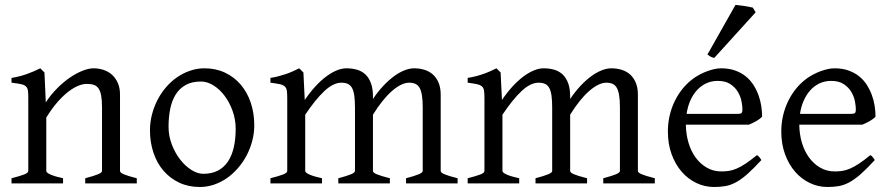

<svg xmlns="http://www.w3.org/2000/svg" viewBox="-20 -747 3625 782"><path d="M327.1 0V-21Q362.3 -30.3 378.9 -37.1Q395.5 -43.9 395.5 -50.8V-309.1Q395.5 -338.9 392.1 -357.4Q388.7 -376 381.3 -386.7Q374 -397.5 362.1 -401.4Q350.1 -405.3 333 -405.3Q317.9 -405.3 299.3 -397.9Q280.8 -390.6 259.5 -374.5Q238.3 -358.4 215.1 -332.3Q191.9 -306.2 168.5 -268.1V-50.8Q168.5 -43.5 186.8 -35.6Q205.1 -27.8 236.8 -21V0H26.9V-21Q59.1 -29.3 77.1 -35.9Q95.2 -42.5 95.2 -50.8V-347.2Q95.2 -366.2 93.8 -377.4Q92.3 -388.7 85.7 -395Q79.1 -401.4 65.4 -404.3Q51.8 -407.2 26.9 -410.2V-429.7Q60.1 -435.1 88.4 -445.1Q116.7 -455.1 144 -468.8L161.1 -451.7L166.5 -330.1Q188 -362.8 213.9 -388.4Q239.7 -414.1 266.1 -431.9Q292.5 -449.7 317.1 -459.2Q341.8 -468.8 360.8 -468.8Q381.8 -468.8 401.4 -462.4Q420.9 -456.1 435.8 -442.9Q450.7 -429.7 459.7 -409.4Q468.8 -389.2 468.8 -361.8V-50.8Q468.8 -43.9 483.6 -37.4Q498.5 -30.8 537.1 -21V0Z M939.9 -222.2Q939.9 -260.7 927.2 -295.7Q914.6 -330.6 894.5 -357.2Q874.5 -383.8 849.1 -399.4Q823.7 -415 798.8 -415Q761.7 -415 736.3 -400.9Q710.9 -386.7 695.6 -362.1Q680.2 -337.4 673.3 -303.7Q666.5 -270 666.5 -231Q666.5 -192.4 680.2 -157.5Q693.8 -122.6 714.6 -96.2Q735.4 -69.8 760.3 -54.4Q785.2 -39.1 807.6 -39.1Q842.3 -39.1 867.2 -52Q892.1 -64.9 908.2 -88.9Q924.3 -112.8 932.1 -146.5Q939.9 -180.2 939.9 -222.2ZM1015.6 -236.8Q1015.6 -204.1 1007.3 -172.9Q999 -141.6 984.4 -113.8Q969.7 -85.9 949.2 -62.3Q928.7 -38.6 904.1 -21.5Q879.4 -4.4 851.6 5.1Q823.7 14.6 793.9 14.6Q747.6 14.6 710.2 -2.9Q672.9 -20.5 646.2 -51.3Q619.6 -82 605.2 -124.5Q590.8 -167 590.8 -216.8Q590.8 -249 598.9 -280.3Q606.9 -311.5 621.3 -339.6Q635.7 -367.7 656 -391.4Q676.3 -415 700.9 -432.1Q725.6 -449.2 754.2 -459Q782.7 -468.8 813 -468.8Q858.9 -468.8 896.2 -451.2Q933.6 -433.6 960.2 -402.6Q986.8 -371.6 1001.2 -329.1Q1015.6 -286.6 1015.6 -236.8Z M1633.8 0V-21Q1668.9 -30.3 1685.3 -37.1Q1701.7 -43.9 1701.7 -50.8V-309.1Q1701.7 -338.9 1698.5 -358.6Q1695.3 -378.4 1688.7 -389.6Q1682.1 -400.9 1671.6 -405.5Q1661.1 -410.2 1646.5 -410.2Q1630.4 -410.2 1612.3 -401.1Q1594.2 -392.1 1575.2 -375.2Q1556.2 -358.4 1536.9 -334.2Q1517.6 -310.1 1499 -279.8V-50.8Q1499 -43.9 1514.2 -37.4Q1529.3 -30.8 1567.9 -21V0H1357.9V-21Q1393.1 -30.3 1409.4 -37.1Q1425.8 -43.9 1425.8 -50.8V-309.1Q1425.8 -338.9 1422.9 -358.6Q1419.9 -378.4 1413.3 -389.6Q1406.7 -400.9 1396.2 -405.5Q1385.7 -410.2 1370.6 -410.2Q1337.4 -410.2 1301 -376Q1264.6 -341.8 1223.1 -279.8V-50.8Q1223.1 -43.5 1241.5 -35.6Q1259.8 -27.8 1291.5 -21V0H1081.5V-21Q1113.8 -29.3 1131.8 -35.9Q1149.9 -42.5 1149.9 -50.8V-347.2Q1149.9 -366.7 1148.2 -377.9Q1146.5 -389.2 1139.4 -395.3Q1132.3 -401.4 1118.7 -404.3Q1105 -407.2 1081.5 -410.2V-429.7Q1100.1 -432.6 1115.7 -436.8Q1131.3 -440.9 1145.5 -445.8Q1159.7 -450.7 1172.6 -456.5Q1185.5 -462.4 1198.7 -468.8L1215.8 -451.7L1221.2 -339.8Q1243.2 -372.1 1265.6 -396.2Q1288.1 -420.4 1310.1 -436.5Q1332 -452.6 1352.5 -460.7Q1373 -468.8 1390.6 -468.8Q1414.1 -468.8 1433.8 -463.1Q1453.6 -457.5 1468 -444.1Q1482.4 -430.7 1490.7 -408.7Q1499 -386.7 1499 -354V-343.8Q1519.5 -374.5 1541.5 -397.7Q1563.5 -420.9 1585.2 -436.8Q1606.9 -452.6 1627.7 -460.7Q1648.4 -468.8 1666.5 -468.8Q1689.9 -468.8 1709.7 -462.4Q1729.5 -456.1 1743.9 -442.9Q1758.3 -429.7 1766.6 -409.4Q1774.9 -389.2 1774.9 -361.8V-50.8Q1774.9 -43.9 1790 -37.4Q1805.2 -30.8 1843.8 -21V0Z M2437 0V-21Q2472.2 -30.3 2488.5 -37.1Q2504.9 -43.9 2504.9 -50.8V-309.1Q2504.9 -338.9 2501.7 -358.6Q2498.5 -378.4 2491.9 -389.6Q2485.4 -400.9 2474.9 -405.5Q2464.4 -410.2 2449.7 -410.2Q2433.6 -410.2 2415.5 -401.1Q2397.5 -392.1 2378.4 -375.2Q2359.4 -358.4 2340.1 -334.2Q2320.8 -310.1 2302.2 -279.8V-50.8Q2302.2 -43.9 2317.4 -37.4Q2332.5 -30.8 2371.1 -21V0H2161.1V-21Q2196.3 -30.3 2212.6 -37.1Q2229 -43.9 2229 -50.8V-309.1Q2229 -338.9 2226.1 -358.6Q2223.1 -378.4 2216.6 -389.6Q2210 -400.9 2199.5 -405.5Q2189 -410.2 2173.8 -410.2Q2140.6 -410.2 2104.2 -376Q2067.9 -341.8 2026.4 -279.8V-50.8Q2026.4 -43.5 2044.7 -35.6Q2063 -27.8 2094.7 -21V0H1884.8V-21Q1917 -29.3 1935.1 -35.9Q1953.1 -42.5 1953.1 -50.8V-347.2Q1953.1 -366.7 1951.4 -377.9Q1949.7 -389.2 1942.6 -395.3Q1935.5 -401.4 1921.9 -404.3Q1908.2 -407.2 1884.8 -410.2V-429.7Q1903.3 -432.6 1918.9 -436.8Q1934.6 -440.9 1948.7 -445.8Q1962.9 -450.7 1975.8 -456.5Q1988.8 -462.4 2002 -468.8L2019 -451.7L2024.4 -339.8Q2046.4 -372.1 2068.8 -396.2Q2091.3 -420.4 2113.3 -436.5Q2135.3 -452.6 2155.8 -460.7Q2176.3 -468.8 2193.8 -468.8Q2217.3 -468.8 2237.1 -463.1Q2256.8 -457.5 2271.2 -444.1Q2285.6 -430.7 2293.9 -408.7Q2302.2 -386.7 2302.2 -354V-343.8Q2322.8 -374.5 2344.7 -397.7Q2366.7 -420.9 2388.4 -436.8Q2410.2 -452.6 2430.9 -460.7Q2451.7 -468.8 2469.7 -468.8Q2493.2 -468.8 2512.9 -462.4Q2532.7 -456.1 2547.1 -442.9Q2561.5 -429.7 2569.8 -409.4Q2578.1 -389.2 2578.1 -361.8V-50.8Q2578.1 -43.9 2593.3 -37.4Q2608.4 -30.8 2647 -21V0Z M2903.3 -417.5Q2877.9 -417.5 2856.7 -407.7Q2835.4 -397.9 2819.1 -380.1Q2802.7 -362.3 2791.7 -337.6Q2780.8 -313 2776.4 -283.2H2985.4Q2996.6 -283.2 3000.2 -286.9Q3003.9 -290.5 3003.9 -300.8Q3003.9 -314 3000.2 -333.7Q2996.6 -353.5 2985.6 -372.3Q2974.6 -391.1 2954.8 -404.3Q2935.1 -417.5 2903.3 -417.5ZM3084 -272Q3075.2 -262.2 3060.5 -253.9Q3045.9 -245.6 3030.3 -239.3H2773.4Q2773.9 -201.2 2783.9 -166.7Q2793.9 -132.3 2812.7 -106.2Q2831.5 -80.1 2858.2 -64.5Q2884.8 -48.8 2918 -48.8Q2933.1 -48.8 2947.5 -50.8Q2961.9 -52.7 2978.5 -59.6Q2995.1 -66.4 3015.4 -79.6Q3035.6 -92.8 3063 -115.2Q3069.3 -111.8 3074 -105.5Q3078.6 -99.1 3081.1 -95.2Q3048.3 -59.6 3023.7 -37.8Q2999 -16.1 2977.3 -4.4Q2955.6 7.3 2934.3 11Q2913.1 14.6 2888.2 14.6Q2850.6 14.6 2816.7 -1.5Q2782.7 -17.6 2756.8 -47.1Q2731 -76.7 2715.6 -118.4Q2700.2 -160.2 2700.2 -211.9Q2700.2 -244.6 2707.5 -276.4Q2714.8 -308.1 2728.8 -336.4Q2742.7 -364.7 2762.7 -388.7Q2782.7 -412.6 2808.1 -430.2Q2818.8 -437.5 2832.3 -444.6Q2845.7 -451.7 2860.4 -457Q2875 -462.4 2889.4 -465.6Q2903.8 -468.8 2917 -468.8Q2948.7 -468.8 2973.6 -460Q2998.5 -451.2 3017.1 -436.3Q3035.6 -421.4 3048.3 -401.6Q3061 -381.8 3069.1 -359.9Q3077.1 -337.9 3080.6 -315.2Q3084 -292.5 3084 -272ZM2889.2 -511.2Q2880.4 -512.7 2873.5 -516.6Q2866.7 -520.5 2861.3 -524.9L2975.6 -727.1Q2981.4 -726.6 2991 -725.3Q3000.5 -724.1 3011 -722.7Q3021.5 -721.2 3031.2 -719.2Q3041 -717.3 3046.4 -715.8L3057.6 -696.8Z M3365.2 -417.5Q3339.8 -417.5 3318.6 -407.7Q3297.4 -397.9 3281 -380.1Q3264.6 -362.3 3253.7 -337.6Q3242.7 -313 3238.3 -283.2H3447.3Q3458.5 -283.2 3462.2 -286.9Q3465.8 -290.5 3465.8 -300.8Q3465.8 -314 3462.2 -333.7Q3458.5 -353.5 3447.5 -372.3Q3436.5 -391.1 3416.7 -404.3Q3397 -417.5 3365.2 -417.5ZM3545.9 -272Q3537.1 -262.2 3522.5 -253.9Q3507.8 -245.6 3492.2 -239.3H3235.4Q3235.8 -201.2 3245.8 -166.7Q3255.9 -132.3 3274.7 -106.2Q3293.5 -80.1 3320.1 -64.5Q3346.7 -48.8 3379.9 -48.8Q3395 -48.8 3409.4 -50.8Q3423.8 -52.7 3440.4 -59.6Q3457 -66.4 3477.3 -79.6Q3497.6 -92.8 3524.9 -115.2Q3531.2 -111.8 3535.9 -105.5Q3540.5 -99.1 3543 -95.2Q3510.3 -59.6 3485.6 -37.8Q3460.9 -16.1 3439.2 -4.4Q3417.5 7.3 3396.2 11Q3375 14.6 3350.1 14.6Q3312.5 14.6 3278.6 -1.5Q3244.6 -17.6 3218.8 -47.1Q3192.9 -76.7 3177.5 -118.4Q3162.1 -160.2 3162.1 -211.9Q3162.1 -244.6 3169.4 -276.4Q3176.8 -308.1 3190.7 -336.4Q3204.6 -364.7 3224.6 -388.7Q3244.6 -412.6 3270 -430.2Q3280.8 -437.5 3294.2 -444.6Q3307.6 -451.7 3322.3 -457Q3336.9 -462.4 3351.3 -465.6Q3365.7 -468.8 3378.9 -468.8Q3410.6 -468.8 3435.5 -460Q3460.4 -451.2 3479 -436.3Q3497.6 -421.4 3510.3 -401.6Q3522.9 -381.8 3531 -359.9Q3539.1 -337.9 3542.5 -315.2Q3545.9 -292.5 3545.9 -272Z"/></svg>

Font: Gentium Unicode
Style: Regular
Weight: 400
Version: Version 1.009